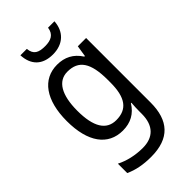

<svg xmlns="http://www.w3.org/2000/svg" viewBox="-293 -822 1145 1145"><g transform="rotate(-45 279.5 -250.0)"><path d="M419 -740H365C358 -689 323 -674 275 -674C221 -674 191 -688 186 -740H132C136 -656 184 -606 273 -606C361 -606 414 -659 419 -740ZM247 -546C124 -546 50 -443 50 -267C50 -89 123 10 247 10C313 10 362 -17 396 -72H400C398 -53 397 -18 397 0V19C397 117 346 167 258 167C194 167 135 153 86 128V207C133 229 188 240 255 240C411 240 482 159 482 8V-536H412L401 -465H396C360 -521 310 -546 247 -546ZM261 -473C355 -473 397 -413 397 -268V-246C397 -119 355 -62 263 -62C180 -62 138 -130 138 -266C138 -399 181 -473 261 -473Z"/></g></svg>

Font: Noto Sans Georgian SemiCondensed
Style: Regular
Weight: 400
Width: 4
Designer: Monotype Design Team, Akaki Razmadze
Foundry: Google LLC
Version: Version 2.005